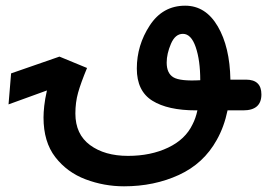

<svg xmlns="http://www.w3.org/2000/svg" viewBox="-20 -383 939 675"><path d="M742 109Q768 63 780 5H835Q899 5 899 -51Q899 -103 845 -103H790Q788 -218 745.5 -290.5Q703 -363 631 -363Q552 -363 506.5 -293.5Q461 -224 461 -142Q461 -63 515.5 -29Q570 5 669 5H674Q668 33 657 54Q632 107 571 136Q510 165 430 165Q348 165 296.5 127Q245 89 245 16Q245 -23 254.5 -57Q264 -91 286 -144L189 -184L19 -125L10 -16L145 -65Q138 -34 135.5 -10.5Q133 13 133 30Q133 116 174.5 169.5Q216 223 281 247.5Q346 272 416 272Q522 272 609 232Q696 192 742 109ZM566 -163Q566 -194 581 -229Q596 -264 623 -264Q652 -264 668 -217.5Q684 -171 684 -101Q614 -97 590 -111Q566 -125 566 -163Z"/></svg>

Font: Noto Sans Arabic UI ExtraCondensed Semi
Style: Regular
Weight: 600
Width: 3
Designer: Nadine Chahine - Monotype Design Team
Foundry: Monotype Imaging Inc.
Version: Version 1.900